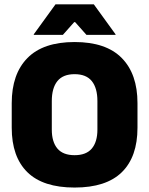

<svg xmlns="http://www.w3.org/2000/svg" viewBox="-20 -847 687 884"><path d="M323.5 16.5Q178 16.5 106 -54.2Q34 -125 34 -259V-372Q34 -506.5 106.5 -580Q179 -653.5 323.5 -653.5Q468 -653.5 540.5 -580Q613 -506.5 613 -372V-259Q613 -125 541 -54.2Q469 16.5 323.5 16.5ZM323.5 -132.5Q377 -132.5 402.8 -163.2Q428.5 -194 428.5 -250V-381.5Q428.5 -441.5 402.8 -473.5Q377 -505.5 323.5 -505.5Q270 -505.5 244.2 -473.5Q218.5 -441.5 218.5 -381.5V-250Q218.5 -194 244.2 -163.2Q270 -132.5 323.5 -132.5ZM235.5 -827H412L512 -689V-686.5H378L326 -745H321.5L269.5 -686.5H135.5V-689Z"/></svg>

Font: Anek Latin ExtraBold
Style: Regular
Weight: 800
Designer: Yesha Goshar
Foundry: Ek Type
Version: Version 1.003